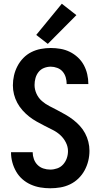

<svg xmlns="http://www.w3.org/2000/svg" viewBox="-20 -1000 540 1028"><path d="M249 8Q276 8 303 3.5Q330 -1 355 -13Q380 -25 400 -44.5Q420 -64 433 -88Q446 -112 452.5 -138.5Q459 -165 459 -193Q459 -217 453 -241Q447 -265 435.5 -286.5Q424 -308 407.5 -326Q391 -344 371.5 -359Q352 -374 331 -386Q310 -398 288 -409.5Q266 -421 244.5 -432Q223 -443 204.5 -459Q186 -475 175.5 -498Q165 -521 165 -545Q165 -564 170 -582Q175 -600 186.5 -614.5Q198 -629 215.5 -636Q233 -643 252 -643Q269 -643 286.5 -636.5Q304 -630 315.5 -616.5Q327 -603 332 -585.5Q337 -568 337 -550Q337 -550 337 -550Q337 -550 337 -550H453Q453 -550 453 -550.5Q453 -551 453 -551Q453 -577 447 -603Q441 -629 428.5 -652Q416 -675 396.5 -693Q377 -711 353.5 -722.5Q330 -734 304 -738.5Q278 -743 252 -743Q225 -743 198.5 -738Q172 -733 148 -721Q124 -709 105 -689.5Q86 -670 73.5 -646Q61 -622 55 -596Q49 -570 49 -543Q49 -518 55 -494.5Q61 -471 72.5 -449.5Q84 -428 100.5 -409.5Q117 -391 136 -376Q155 -361 176.5 -349Q198 -337 219.5 -326Q241 -315 263 -304Q285 -293 303 -276.5Q321 -260 332.5 -237.5Q344 -215 344 -191Q344 -171 337.5 -152.5Q331 -134 318 -119.5Q305 -105 286.5 -98.5Q268 -92 249 -92Q230 -92 212 -98Q194 -104 181 -117Q168 -130 161.5 -148Q155 -166 155 -184Q155 -184 155 -184Q155 -184 155 -185H39Q39 -184 39 -184Q39 -184 39 -184Q39 -157 46 -131Q53 -105 66.5 -81.5Q80 -58 100 -40.5Q120 -23 144.5 -12Q169 -1 195.5 3.5Q222 8 249 8ZM236 -765 389 -919 311 -980 174 -813Z"/></svg>

Font: Iosevka SS09
Style: Bold
Weight: 700
Monospace: yes
Designer: Belleve Invis
Foundry: Belleve Invis
Version: Version 5.2.1; ttfautohint (v1.8.3)